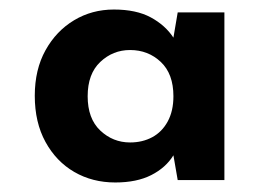

<svg xmlns="http://www.w3.org/2000/svg" viewBox="-20 -731 556 403"><path d="M222 -348Q174 -348 136 -370Q98 -392 75.5 -433Q53 -474 53 -530Q53 -585 75.5 -625.5Q98 -666 135.5 -688.5Q173 -711 219 -711Q266 -711 296.5 -694.5Q327 -678 344 -652L353 -705H451V-353H353L344 -405Q328 -379 297.5 -363.5Q267 -348 222 -348ZM253 -432Q279 -432 299.5 -443Q320 -454 332 -476Q344 -498 344 -529Q344 -576 317.5 -601Q291 -626 253 -626Q217 -626 190.5 -601Q164 -576 164 -529Q164 -482 190.5 -457Q217 -432 253 -432Z"/></svg>

Font: DM Sans 12pt ExtraBold
Style: Regular
Weight: 800
Version: Version 4.004;gftools[0.9.30]